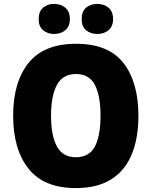

<svg xmlns="http://www.w3.org/2000/svg" viewBox="-20 -948 772 978"><path d="M685 -358Q685 -244 651 -161.5Q617 -79 546.5 -34.5Q476 10 366 10Q204 10 125.5 -88.5Q47 -187 47 -359Q47 -530 125.5 -627.5Q204 -725 367 -725Q532 -725 608.5 -627.5Q685 -530 685 -358ZM240 -358Q240 -257 270 -202Q300 -147 366 -147Q434 -147 463 -201Q492 -255 492 -358Q492 -461 463 -516Q434 -571 367 -571Q300 -571 270 -515.5Q240 -460 240 -358ZM177 -851Q177 -890 199.5 -909Q222 -928 256 -928Q290 -928 313 -908.5Q336 -889 336 -851Q336 -814 313 -794.5Q290 -775 256 -775Q222 -775 199.5 -794Q177 -813 177 -851ZM396 -851Q396 -890 418.5 -909Q441 -928 476 -928Q510 -928 533 -908.5Q556 -889 556 -851Q556 -814 533 -794.5Q510 -775 476 -775Q441 -775 418.5 -794Q396 -813 396 -851Z"/></svg>

Font: Noto Sans Myanmar SemiCondensed Black
Style: Regular
Weight: 900
Width: 4
Designer: Monotype Design Team
Foundry: Monotype Imaging Inc.
Version: Version 2.107; ttfautohint (v1.8.4.7-5d5b)